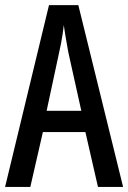

<svg xmlns="http://www.w3.org/2000/svg" viewBox="-20 -734 503 754"><path d="M364.7 0 315.4 -215.3H148.4L99.1 0H0L172.4 -713.9H287.6L463.4 0ZM299.3 -298.8 248.5 -527.8Q245.1 -546.9 241.7 -565.7Q238.3 -584.5 235.6 -601.8Q232.9 -619.1 230.5 -635.3Q229 -619.6 226.3 -602.1Q223.6 -584.5 220.2 -566.2Q216.8 -547.9 212.4 -528.8L163.1 -298.8Z"/></svg>

Font: Open Sans Condensed Medium
Style: Regular
Weight: 500
Width: 3
Designer: Monotype Design Team
Foundry: Monotype Imaging Inc.
Version: Version 3.000